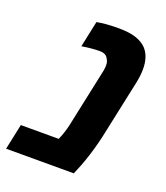

<svg xmlns="http://www.w3.org/2000/svg" viewBox="-151 -727 703 812"><g transform="rotate(20 201.0 -321.0)"><path d="M-29.3 0 -4.9 -115.2H165.5Q181.2 -150.4 189 -187L245.1 -450.7Q247.6 -464.8 247.6 -475.6Q247.6 -492.7 240.7 -502Q231.9 -523.4 202.6 -523.4Q185.1 -523.4 165.8 -521.7Q146.5 -520 121.6 -516.1L146.5 -633.8Q185.5 -641.6 242.7 -641.6Q293.9 -641.6 323.7 -631.1Q353.5 -620.6 370.1 -603Q399.9 -571.3 399.9 -513.7Q399.9 -485.8 392.6 -450.7L336.4 -187Q330.1 -159.2 321.3 -128.2Q312.5 -97.2 303 -70.1Q293.5 -43 286.1 -25.9L275.4 0Z"/></g></svg>

Font: Open Sans
Style: Bold Italic
Weight: 700
Italic angle: -12°
Designer: Monotype Design Team
Foundry: Monotype Imaging Inc.
Version: Version 3.003; ttfautohint (v1.8.4)